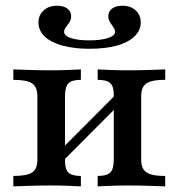

<svg xmlns="http://www.w3.org/2000/svg" viewBox="-20 -663 635 683"><path d="M327.4 0V-37.1Q359.7 -37.1 372.2 -49.2Q384.7 -61.3 384.7 -95.2V-325.8Q384.7 -355.6 372.2 -367.3Q359.7 -379 327.4 -379V-416.1Q342.7 -415.3 373 -414.1Q403.2 -412.9 435.5 -412.9Q471.8 -412.9 510.5 -414.1Q549.2 -415.3 567.7 -416.1V-379Q536.3 -379 517.7 -373.8Q499.2 -368.5 490.7 -356Q482.3 -343.5 482.3 -321V-95.2Q482.3 -72.6 490.7 -60.1Q499.2 -47.6 517.7 -42.3Q536.3 -37.1 567.7 -37.1V0Q549.2 -0.8 510.5 -2Q471.8 -3.2 435.5 -3.2Q403.2 -3.2 373 -2Q342.7 -0.8 327.4 0ZM27.4 0V-37.1Q75 -37.1 94 -49.2Q112.9 -61.3 112.9 -95.2V-321Q112.9 -354 94 -366.5Q75 -379 27.4 -379V-416.1Q46.8 -415.3 85.9 -414.1Q125 -412.9 162.1 -412.9Q193.5 -412.9 223 -414.1Q252.4 -415.3 267.7 -416.1V-379Q236.3 -379 223.8 -366.9Q211.3 -354.8 211.3 -321V-90.3Q211.3 -60.5 223.8 -48.8Q236.3 -37.1 267.7 -37.1V0Q252.4 -0.8 223 -2Q193.5 -3.2 162.1 -3.2Q125 -3.2 85.9 -2Q46.8 -0.8 27.4 0ZM198.4 -84.7 177.4 -111.3 396.8 -331.5 417.7 -304.8ZM298.4 -489.5Q242.7 -489.5 202 -500.8Q161.3 -512.1 139.1 -533.1Q116.9 -554 116.9 -583.1Q116.9 -609.7 135.5 -626.2Q154 -642.7 183.1 -642.7Q205.6 -642.7 219.4 -632.7Q233.1 -622.6 233.1 -605.6Q233.1 -592.7 226.6 -583.1Q220.2 -573.4 214.1 -565.7Q208.1 -558.1 208.1 -550Q208.1 -535.5 232.7 -527.4Q257.3 -519.4 298.4 -519.4Q338.7 -519.4 364.1 -527.8Q389.5 -536.3 389.5 -550Q389.5 -557.3 383.5 -565.7Q377.4 -574.2 371.4 -583.9Q365.3 -593.5 365.3 -605.6Q365.3 -622.6 379 -632.7Q392.7 -642.7 415.3 -642.7Q444.4 -642.7 462.5 -626.2Q480.6 -609.7 480.6 -583.1Q480.6 -554.8 458.5 -533.5Q436.3 -512.1 395.6 -500.8Q354.8 -489.5 298.4 -489.5Z"/></svg>

Font: Playfair 9pt SemiBold
Style: Regular
Weight: 600
Designer: Claus Eggers Sørensen
Foundry: Claus Eggers Sørensen
Version: Version 2.001;gftools[0.9.30]